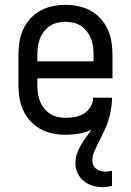

<svg xmlns="http://www.w3.org/2000/svg" viewBox="-20 -548 540 792"><path d="M403 224Q382 224 362 218Q342 212 325.5 198.5Q309 185 300 166Q291 147 291 126Q291 106 297 87.5Q303 69 313 52Q323 35 334.5 19Q346 3 357 -13Q332 -1 304.5 3.5Q277 8 250 8Q223 8 196.5 2.5Q170 -3 146.5 -16Q123 -29 104.5 -49.5Q86 -70 75 -94.5Q64 -119 60 -146Q56 -173 56 -200V-320Q56 -347 60 -374Q64 -401 75 -425.5Q86 -450 104.5 -470.5Q123 -491 146.5 -504Q170 -517 196.5 -522.5Q223 -528 250 -528Q277 -528 303.5 -522.5Q330 -517 353.5 -504Q377 -491 395.5 -470.5Q414 -450 425 -425.5Q436 -401 440 -374Q444 -347 444 -320V-225H134V-200Q134 -183 136 -166Q138 -149 144 -133Q150 -117 160.5 -103Q171 -89 185 -79.5Q199 -70 216 -66Q233 -62 250 -62Q270 -62 289.5 -65.5Q309 -69 326 -79.5Q343 -90 353.5 -107.5Q364 -125 364 -145H442Q442 -128 440 -111Q438 -94 434 -77Q430 -60 424.5 -44Q419 -28 412 -12.5Q405 3 397 18.5Q389 34 381.5 49.5Q374 65 367.5 81Q361 97 361 114Q361 124 365 133Q369 142 377 148.5Q385 155 395 157.5Q405 160 415 160Q422 160 428.5 159Q435 158 442 156V219Q433 221 423 222.5Q413 224 403 224ZM366 -295V-320Q366 -337 364 -354Q362 -371 356 -387Q350 -403 339.5 -417Q329 -431 315 -440.5Q301 -450 284 -454Q267 -458 250 -458Q233 -458 216 -454Q199 -450 185 -440.5Q171 -431 160.5 -417Q150 -403 144 -387Q138 -371 136 -354Q134 -337 134 -320V-295Z"/></svg>

Font: Moesevka
Style: Regular
Weight: 400
Monospace: yes
Designer: Belleve Invis
Foundry: Belleve Invis
Version: Version 32.5.0; ttfautohint (v1.8.4)